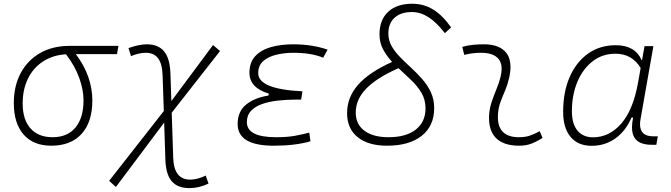

<svg xmlns="http://www.w3.org/2000/svg" viewBox="-20 -762 3556 1017"><path d="M251.5 9.8Q157.2 9.8 105.2 -49.3Q53.2 -108.4 53.2 -215.8Q53.2 -307.1 89.8 -375.2Q126.5 -443.4 192.9 -481.2Q259.3 -519 348.1 -519H607.4L599.6 -475.1H381.8Q426.3 -416 447.8 -354Q469.2 -292 469.2 -230.5Q469.2 -115.7 412.4 -53Q355.5 9.8 251.5 9.8ZM329.6 -474.6Q260.3 -470.2 208.5 -436.8Q156.7 -403.3 128.4 -346.2Q100.1 -289.1 100.1 -213.9Q100.1 -128.4 141.6 -81.8Q183.1 -35.2 258.8 -35.2Q336.9 -35.2 379.6 -86.4Q422.4 -137.7 422.4 -230.5Q422.4 -285.6 399.9 -348.9Q377.4 -412.1 329.6 -474.6Z M593.8 228.5 558.1 195.8 847.7 -173.8 841.3 -361.3Q839.4 -423.8 817.6 -453.1Q795.9 -482.4 752.4 -482.4Q716.8 -482.4 673.8 -464.8L660.6 -507.3Q717.3 -527.3 756.8 -527.3Q818.8 -527.3 849.6 -489.5Q880.4 -451.7 882.8 -371.6L887.7 -226.6L1108.4 -523.4L1145.5 -491.7L889.6 -165L897.5 73.2Q900.9 189.5 987.8 189.5Q1025.4 189.5 1069.8 168L1084.5 210.4Q1033.7 234.4 983.4 234.4Q920.4 234.4 889.4 197.8Q858.4 161.1 856 83.5L849.6 -112.8Z M1430.2 9.8Q1238.8 9.8 1238.8 -105Q1238.8 -171.9 1283.9 -208.3Q1329.1 -244.6 1401.9 -255.9L1403.8 -266.1Q1301.3 -296.9 1301.3 -377Q1301.3 -431.6 1332 -464.6Q1362.8 -497.6 1415.3 -512.5Q1467.8 -527.3 1532.7 -527.3Q1633.8 -527.3 1715.3 -499L1691.9 -456.5Q1627.9 -482.4 1535.6 -482.4Q1485.8 -482.4 1442.9 -471.9Q1399.9 -461.4 1373.8 -438Q1347.7 -414.6 1347.7 -374.5Q1347.7 -289.6 1582 -278.3L1575.2 -234.4H1547.4Q1499 -234.4 1452.6 -229.2Q1406.2 -224.1 1368.9 -211.2Q1331.5 -198.2 1309.6 -174.8Q1287.6 -151.4 1287.6 -115.2Q1287.6 -35.2 1441.9 -35.2Q1502.4 -35.2 1543.9 -43Q1585.4 -50.8 1618.2 -59.6L1624.5 -13.7Q1544.4 9.8 1430.2 9.8Z M2030.3 9.8Q1930.2 9.8 1874.3 -35.6Q1818.4 -81.1 1818.4 -162.1Q1818.4 -246.6 1876.5 -312.7Q1934.6 -378.9 2057.1 -434.1Q2028.8 -464.4 2009.5 -499.8Q1990.2 -535.2 1990.2 -580.6Q1990.2 -656.7 2036.1 -699.5Q2082 -742.2 2163.6 -742.2Q2224.1 -742.2 2274.2 -711.7Q2324.2 -681.2 2369.6 -616.7L2336.4 -586.4Q2292 -644 2249.5 -671.1Q2207 -698.2 2162.1 -698.2Q2103 -698.2 2070.1 -668.2Q2037.1 -638.2 2037.1 -584.5Q2037.1 -547.9 2054.7 -517.3Q2072.3 -486.8 2099.9 -458.7Q2127.4 -430.7 2158.7 -402.3Q2189.5 -374 2217 -342.5Q2244.6 -311 2262.2 -273.4Q2279.8 -235.8 2279.8 -189Q2279.8 -95.2 2213.9 -42.7Q2147.9 9.8 2030.3 9.8ZM2090.8 -400.9Q1974.1 -349.1 1919.2 -292Q1864.3 -234.9 1864.3 -165.5Q1864.3 -104 1910.2 -69.6Q1956.1 -35.2 2038.1 -35.2Q2130.4 -35.2 2182.1 -75.4Q2233.9 -115.7 2233.9 -188Q2233.9 -234.4 2212.2 -270.8Q2190.4 -307.1 2157.2 -338.4Q2124 -369.6 2090.8 -400.9Z M2838.9 -66.9 2854 -31.2Q2827.1 -14.2 2797.6 -2.2Q2768.1 9.8 2729.5 9.8Q2647 9.8 2606.4 -31.7Q2570.3 -68.8 2570.3 -136.7Q2570.3 -144.5 2570.8 -153.3Q2573.2 -189.9 2585 -224.4Q2596.7 -258.8 2610.4 -291.5Q2624 -324.2 2631.3 -355Q2637.2 -378.4 2637.2 -397.5Q2637.2 -429.7 2620.6 -450.2Q2593.3 -482.4 2528.3 -482.4Q2481.9 -482.4 2439 -471.2L2428.7 -513.7Q2457.5 -522 2486.3 -524.7Q2515.1 -527.3 2543.9 -527.3Q2627 -527.3 2662.6 -481Q2684.1 -452.1 2684.1 -407.2Q2684.1 -379.4 2675.8 -345.2Q2667.5 -310.5 2654.8 -280.8Q2641.6 -250.5 2630.9 -221.2Q2620.1 -191.9 2617.7 -157.7Q2617.2 -149.9 2617.2 -142.1Q2617.2 -35.2 2729 -35.2Q2759.8 -35.2 2783.2 -42.5Q2806.6 -49.8 2838.9 -66.9Z M3380.9 -444.3 3394 -517.6H3440.9L3373 -131.8Q3370.1 -116.7 3370.1 -104Q3370.1 -40 3439.5 -40H3464.4L3456.5 4.9H3433.1Q3366.2 4.9 3342.3 -30.3Q3327.6 -51.8 3327.6 -87.9Q3327.6 -110.8 3333.5 -139.6H3325.2Q3294.4 -67.9 3239.5 -28.8Q3184.6 10.3 3113.8 10.3Q3041.5 10.3 3002.2 -36.9Q2962.9 -84 2962.9 -169.4Q2962.9 -275.4 2997.8 -354.7Q3032.7 -434.1 3095.2 -478.3Q3157.7 -522.5 3241.7 -522.5Q3343.3 -522.5 3378.4 -444.3ZM3240.2 -477.5Q3170.9 -477.5 3119.1 -437.5Q3067.4 -397.5 3038.3 -328.4Q3009.3 -259.3 3009.3 -171.9Q3009.3 -106 3038.8 -70.3Q3068.4 -34.7 3121.1 -34.7Q3207 -34.7 3270.5 -107.2Q3334 -179.7 3359.9 -325.7L3373.5 -401.9Q3327.6 -477.5 3240.2 -477.5Z"/></svg>

Font: CaskaydiaCove NFP ExtraLight
Style: Italic
Weight: 200
Italic angle: -10°
Designer: Aaron Bell
Foundry: Saja Typeworks
Version: Version 2111.001; VTT 6.35;Nerd Fonts 3.1.1